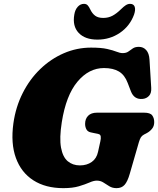

<svg xmlns="http://www.w3.org/2000/svg" viewBox="-20 -961 820 996"><path d="M452.5 -714Q505 -714 535.8 -707Q566.5 -700 584.5 -692.8Q602.5 -685.5 616.5 -685.5Q635 -685.5 646.2 -693.8Q657.5 -702 669.2 -710Q681 -718 700.5 -718Q723.5 -718 738.5 -701.2Q753.5 -684.5 755.5 -652L764.5 -505Q766 -477.5 753 -463.8Q740 -450 721 -448Q676 -443 659 -487.5L642.5 -530.5Q627 -572 597 -590Q567 -608 519.5 -608Q441 -608 381.8 -537.2Q322.5 -466.5 300.5 -327Q287.5 -244.5 296.5 -195.5Q305.5 -146.5 331.2 -124.8Q357 -103 394.5 -103Q430.5 -103 455.8 -120.8Q481 -138.5 488.5 -173L500.5 -227.5Q504 -242.5 502.5 -253.2Q501 -264 489.5 -266L450 -274.5Q434.5 -278 428 -290.5Q421.5 -303 421.5 -318.5Q421.5 -344.5 437.2 -360.5Q453 -376.5 483 -376.5H727.5Q759.5 -376.5 769.8 -362.2Q780 -348 780 -327.5Q780 -306.5 768.5 -292.8Q757 -279 743 -271.5L727 -263Q716 -257 710.8 -248.5Q705.5 -240 700.5 -223.5L653 -59Q641.5 -19 626.2 -2Q611 15 584.5 15Q563 15 547.2 5.2Q531.5 -4.5 516.5 -14.2Q501.5 -24 482 -24Q466 -24 444 -14.2Q422 -4.5 389.5 5.2Q357 15 308.5 15Q216.5 15 153.2 -25.5Q90 -66 62.5 -141.5Q35 -217 49.5 -321.5Q61.5 -406.5 97.8 -478.2Q134 -550 188.8 -602.8Q243.5 -655.5 311 -684.8Q378.5 -714 452.5 -714ZM515.5 -868Q542 -868 563.2 -879.2Q584.5 -890.5 607 -912.5Q621 -926.5 632.2 -933.8Q643.5 -941 654.5 -941Q673.5 -941 678.8 -925.8Q684 -910.5 675.5 -885.5Q653.5 -825.5 601.8 -790.5Q550 -755.5 485.5 -755.5Q421 -755.5 388 -790.5Q355 -825.5 365.5 -885.5Q369.5 -910.5 383.2 -925.8Q397 -941 415.5 -941Q427.5 -941 434.5 -933.8Q441.5 -926.5 448 -912.5Q458.5 -890.5 474 -879.2Q489.5 -868 515.5 -868Z"/></svg>

Font: Fraunces 9pt S100 Black
Style: Italic
Weight: 900
Italic angle: -16°
Version: Version 1.000; ttfautohint (v1.8.3)